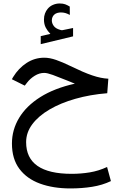

<svg xmlns="http://www.w3.org/2000/svg" viewBox="-20 -747 698 1098"><path d="M268.1 -553.2 212.9 -540.5V-494.6L397.9 -539.1V-586.9L338.4 -574.7Q336.4 -574.2 333.5 -574.2Q330.1 -574.2 327.6 -575.2Q325.2 -576.2 322.8 -576.7Q298.8 -583.5 287.8 -598.1Q276.9 -612.8 276.4 -628.9Q276.4 -641.1 280.3 -649.4Q284.2 -657.7 290 -663.1Q297.9 -670.4 308.3 -673.1Q318.8 -675.8 327.6 -675.8Q341.8 -675.8 353.3 -672.6Q364.7 -669.4 379.4 -661.6L378.9 -709.5Q365.2 -717.8 353 -722.4Q340.8 -727.1 320.8 -727.1Q301.3 -727.1 283 -719.2Q264.6 -711.4 252 -695.8Q242.7 -684.6 237.1 -669.4Q231.4 -654.3 231.4 -635.3Q231.4 -608.4 241.9 -588.6Q252.4 -568.8 268.1 -553.2ZM408.2 -268.6Q290.5 -242.2 210.4 -191.7Q130.4 -141.1 89.4 -73Q48.3 -4.9 48.3 73.7Q48.3 161.6 90.8 218.5Q133.3 275.4 208.7 303Q284.2 330.6 382.8 330.6Q448.2 330.6 506.8 321.3Q565.4 312 614.3 288.6L592.3 208Q543.9 230.5 493.2 238.8Q442.4 247.1 389.6 247.1Q259.8 247.1 194.6 201.9Q129.4 156.7 129.4 65.9Q129.4 10.7 164.8 -36.6Q200.2 -84 263.7 -121.1Q327.1 -158.2 411.4 -182.1Q495.6 -206.1 593.3 -213.9L599.6 -296.9Q578.6 -297.9 555.9 -302.5Q533.2 -307.1 507.3 -315.9Q481.4 -324.7 450.4 -338.1Q419.4 -351.6 381.3 -370.1Q338.4 -391.1 301.3 -404.1Q264.2 -417 233.4 -417Q178.2 -417 132.1 -387Q85.9 -356.9 55.2 -306.6L47.9 -293.9L121.6 -257.3L134.8 -274.4Q152.8 -297.9 179 -314Q205.1 -330.1 232.9 -330.1Q250 -330.1 282.2 -318.4Q314.5 -306.6 363.8 -286.6Q377.4 -281.2 384.8 -278.1Q392.1 -274.9 397.2 -272.9Q402.3 -271 408.2 -268.6Z"/></svg>

Font: Vazir Variable Regular
Style: Regular
Weight: 400
Designer: Saber Rastikerdar
Foundry: Saber Rastikerdar
Version: Version 30.1.0